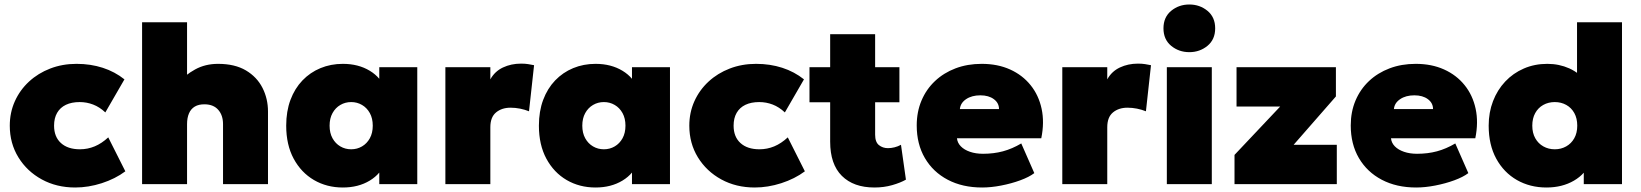

<svg xmlns="http://www.w3.org/2000/svg" viewBox="-20 -819 7297 854"><path d="M314.5 15Q231.5 15 165.8 -21Q100 -57 61.8 -119.2Q23.5 -181.5 23.5 -260Q23.5 -318.5 46 -368.5Q68.5 -418.5 109 -456Q149.5 -493.5 203.5 -514.2Q257.5 -535 320.5 -535Q383 -535 437 -517.5Q491 -500 533.5 -466L448.5 -319Q423 -343 394.2 -354Q365.5 -365 334.5 -365Q298.5 -365 273 -352.8Q247.5 -340.5 234 -317Q220.5 -293.5 220.5 -260Q220.5 -210.5 251 -182.8Q281.5 -155 335.5 -155Q370 -155 401.2 -168Q432.5 -181 461.5 -208L537.5 -57Q492.5 -23.5 432.8 -4.2Q373 15 314.5 15Z M612 0V-720H812V-397L770 -448Q803 -485.5 848 -510.2Q893 -535 950 -535Q1024.5 -535 1073.8 -505.8Q1123 -476.5 1147.5 -428.2Q1172 -380 1172 -323V0H972V-267Q972 -306 951 -330.2Q930 -354.5 891 -355Q864 -355.5 846.5 -345Q829 -334.5 820.5 -314.5Q812 -294.5 812 -267V0Z M1505 15Q1433.5 15 1376.5 -18.2Q1319.5 -51.5 1286.2 -113.2Q1253 -175 1253 -260Q1253 -324 1272 -374.8Q1291 -425.5 1325.2 -461.2Q1359.5 -497 1405.5 -516Q1451.5 -535 1505 -535Q1574 -535 1624.8 -504.2Q1675.5 -473.5 1694 -421L1667 -378V-520H1836V0H1667V-142L1694 -99Q1675.5 -46.5 1624.8 -15.8Q1574 15 1505 15ZM1542 -155Q1568.5 -155 1590.2 -167.8Q1612 -180.5 1625 -204Q1638 -227.5 1638 -260Q1638 -292.5 1625 -316Q1612 -339.5 1590.2 -352.2Q1568.5 -365 1542 -365Q1515.5 -365 1493.8 -352.2Q1472 -339.5 1459 -316Q1446 -292.5 1446 -260Q1446 -227.5 1459 -204Q1472 -180.5 1493.8 -167.8Q1515.5 -155 1542 -155Z M1961 0V-520H2161V-466Q2180.5 -501.5 2217 -518.8Q2253.5 -536 2297.5 -536Q2316 -536 2329.2 -533.8Q2342.5 -531.5 2355.5 -529L2333 -324Q2314.5 -331.5 2293.2 -335.8Q2272 -340 2251 -340Q2212 -340 2186.5 -319Q2161 -298 2161 -253V0Z M2629 15Q2557.5 15 2500.5 -18.2Q2443.5 -51.5 2410.2 -113.2Q2377 -175 2377 -260Q2377 -324 2396 -374.8Q2415 -425.5 2449.2 -461.2Q2483.5 -497 2529.5 -516Q2575.5 -535 2629 -535Q2698 -535 2748.8 -504.2Q2799.5 -473.5 2818 -421L2791 -378V-520H2960V0H2791V-142L2818 -99Q2799.5 -46.5 2748.8 -15.8Q2698 15 2629 15ZM2666 -155Q2692.5 -155 2714.2 -167.8Q2736 -180.5 2749 -204Q2762 -227.5 2762 -260Q2762 -292.5 2749 -316Q2736 -339.5 2714.2 -352.2Q2692.5 -365 2666 -365Q2639.5 -365 2617.8 -352.2Q2596 -339.5 2583 -316Q2570 -292.5 2570 -260Q2570 -227.5 2583 -204Q2596 -180.5 2617.8 -167.8Q2639.5 -155 2666 -155Z M3337 15Q3254 15 3188.2 -21Q3122.5 -57 3084.2 -119.2Q3046 -181.5 3046 -260Q3046 -318.5 3068.5 -368.5Q3091 -418.5 3131.5 -456Q3172 -493.5 3226 -514.2Q3280 -535 3343 -535Q3405.5 -535 3459.5 -517.5Q3513.5 -500 3556 -466L3471 -319Q3445.5 -343 3416.8 -354Q3388 -365 3357 -365Q3321 -365 3295.5 -352.8Q3270 -340.5 3256.5 -317Q3243 -293.5 3243 -260Q3243 -210.5 3273.5 -182.8Q3304 -155 3358 -155Q3392.5 -155 3423.8 -168Q3455 -181 3484 -208L3560 -57Q3515 -23.5 3455.2 -4.2Q3395.5 15 3337 15Z M3869.5 15Q3776.5 15 3724.5 -36.8Q3672.5 -88.5 3672.5 -189V-667H3872.5V-520H3980.5V-364H3872.5V-220Q3872.5 -187 3889.5 -173.5Q3906.5 -160 3929.5 -160Q3944 -160 3959 -163.8Q3974 -167.5 3987.5 -175L4009.5 -20Q3985 -6 3948.2 4.5Q3911.5 15 3869.5 15ZM3580.5 -364V-520H3688.5V-364Z M4348.5 15Q4261 15 4195.5 -19.5Q4130 -54 4093.8 -116Q4057.5 -178 4057.5 -261Q4057.5 -321.5 4078.8 -371.8Q4100 -422 4138.8 -458.5Q4177.5 -495 4230.2 -515Q4283 -535 4346.5 -535Q4417.5 -535 4472.8 -510Q4528 -485 4564 -440.2Q4600 -395.5 4613 -335.2Q4626 -275 4611.5 -204H4236.5Q4238.5 -183.5 4253.8 -168Q4269 -152.5 4294.5 -143.8Q4320 -135 4352.5 -135Q4400 -135 4441 -146Q4482 -157 4522.5 -181L4580.5 -49Q4557.5 -31.5 4518 -17Q4478.5 -2.5 4433.5 6.2Q4388.5 15 4348.5 15ZM4249.5 -334H4423.5Q4423.5 -361 4400.5 -378Q4377.5 -395 4340.5 -395Q4302.5 -395 4277.2 -378Q4252 -361 4249.5 -334Z M4705 0V-520H4905V-466Q4924.5 -501.5 4961 -518.8Q4997.5 -536 5041.5 -536Q5060 -536 5073.2 -533.8Q5086.5 -531.5 5099.5 -529L5077 -324Q5058.5 -331.5 5037.2 -335.8Q5016 -340 4995 -340Q4956 -340 4930.5 -319Q4905 -298 4905 -253V0Z M5170 0V-520H5370V0ZM5270 -587Q5223.5 -587 5189.2 -615.2Q5155 -643.5 5155 -693Q5155 -742.5 5189.2 -770.8Q5223.5 -799 5270 -799Q5316.5 -799 5350.8 -770.8Q5385 -742.5 5385 -693Q5385 -643.5 5350.8 -615.2Q5316.5 -587 5270 -587Z M5471 0V-130L5674 -345H5480V-520H5922V-390L5734 -175H5926V0Z M6279 15Q6191.5 15 6126 -19.5Q6060.5 -54 6024.2 -116Q5988 -178 5988 -261Q5988 -321.5 6009.2 -371.8Q6030.5 -422 6069.2 -458.5Q6108 -495 6160.8 -515Q6213.5 -535 6277 -535Q6348 -535 6403.2 -510Q6458.5 -485 6494.5 -440.2Q6530.5 -395.5 6543.5 -335.2Q6556.5 -275 6542 -204H6167Q6169 -183.5 6184.2 -168Q6199.5 -152.5 6225 -143.8Q6250.5 -135 6283 -135Q6330.5 -135 6371.5 -146Q6412.5 -157 6453 -181L6511 -49Q6488 -31.5 6448.5 -17Q6409 -2.5 6364 6.2Q6319 15 6279 15ZM6180 -334H6354Q6354 -361 6331 -378Q6308 -395 6271 -395Q6233 -395 6207.8 -378Q6182.5 -361 6180 -334Z M6858.5 15Q6785.5 15 6727.2 -18.2Q6669 -51.5 6635.2 -113.2Q6601.5 -175 6601.5 -260Q6601.5 -319 6620.8 -369Q6640 -419 6675 -456.2Q6710 -493.5 6757.8 -514.2Q6805.5 -535 6862.5 -535Q6915 -535 6960.2 -514.8Q7005.5 -494.5 7041.5 -450L6994.5 -404V-720H7194.5V0H7024.5V-141L7051.5 -96Q7033 -46 6980.8 -15.5Q6928.5 15 6858.5 15ZM6895.5 -155Q6923.5 -155 6946.2 -167.8Q6969 -180.5 6982.2 -204Q6995.5 -227.5 6995.5 -260Q6995.5 -292.5 6982.5 -316Q6969.5 -339.5 6946.8 -352.2Q6924 -365 6895.5 -365Q6867 -365 6844.2 -352.2Q6821.5 -339.5 6808.5 -316Q6795.5 -292.5 6795.5 -260Q6795.5 -227.5 6808.8 -204Q6822 -180.5 6844.8 -167.8Q6867.5 -155 6895.5 -155Z"/></svg>

Font: Geologica Black
Style: Regular
Weight: 900
Designer: Sindre Bremnes, Frode Helland
Foundry: Monokrom Skriftforlag AS
Version: Version 1.010;gftools[0.9.28]